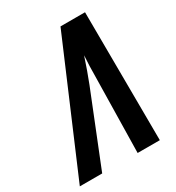

<svg xmlns="http://www.w3.org/2000/svg" viewBox="-234 -823 852 929"><g transform="rotate(-30 192.5 -358.5)"><path d="M64 0 225 -402Q238 -435 249.5 -467.5Q261 -500 274 -539Q272 -510 271 -479.5Q270 -449 270 -423L262 0H386L382 -717H245L-61 0Z"/></g></svg>

Font: Noto Sans Display Condensed
Style: Bold Italic
Weight: 700
Width: 3
Designer: Monotype Design team
Foundry: Monotype Imaging Inc.
Version: 1.000